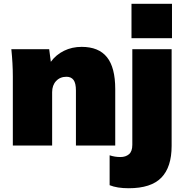

<svg xmlns="http://www.w3.org/2000/svg" viewBox="-20 -770 978 1016"><path d="M675.8 -567.9V-750H890.1V-567.9ZM47.9 0V-365.2Q47.9 -433.1 40 -509.8H240.2L249 -442.9Q276.4 -480.5 318.6 -501.2Q360.8 -522 412.1 -522Q502.4 -522 546.1 -467.3Q589.8 -412.6 589.8 -298.8V0H381.8V-291Q381.8 -330.1 369.1 -346.9Q356.4 -363.8 332 -363.8Q297.9 -363.8 276.9 -341.3Q255.9 -318.8 255.9 -282.2V0ZM661.1 226.1Q599.6 226.1 560.1 210V51.8Q587.4 61 617.2 61Q645 61 662.6 46.1Q680.2 31.2 680.2 -3.9V-509.8H888.2V2Q888.2 114.3 833.7 170.2Q779.3 226.1 661.1 226.1Z"/></svg>

Font: Mulish ExtraBlack
Style: Regular
Weight: 1000
Designer: Vernon Adams
Foundry: Vernon Adams
Version: Version 3.603; ttfautohint (v1.8.3)